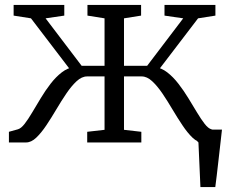

<svg xmlns="http://www.w3.org/2000/svg" viewBox="-20 -575 926 775"><path d="M789 180Q788 157.5 787 135Q786 112.5 785 90Q784 67.5 783 45Q782 22.5 781 0L731 -52H876Q873.5 -29 870.8 -5.8Q868 17.5 865.5 40.8Q863 64 860.2 87.2Q857.5 110.5 854.8 133.8Q852 157 849 180ZM16 0V-43L52 -53Q65 -56.5 79.5 -75.2Q94 -94 110.2 -121.5Q126.5 -149 144.8 -179.2Q163 -209.5 184.2 -237Q205.5 -264.5 229.5 -283Q253.5 -301.5 281 -305V-270.5L105 -501L35 -512V-555H239.5V-512L164 -501L309.5 -309.5H402V-501L333 -512V-555H549.5V-512L480.5 -501V-309.5H574L719.5 -501L644 -512V-555H849.5V-512L779.5 -501L603.5 -270.5V-305Q631 -301.5 655 -283Q679 -264.5 700.2 -237Q721.5 -209.5 740 -179.2Q758.5 -149 775 -121.5Q791.5 -94 806 -75.2Q820.5 -56.5 833.5 -53L869.5 -43V0H798.5Q777.5 0 757.2 -19.2Q737 -38.5 716.8 -68.8Q696.5 -99 676.2 -133.2Q656 -167.5 635.5 -197.8Q615 -228 594.2 -247.2Q573.5 -266.5 552 -266.5H480.5V-51L550.5 -43V0H332V-43L402 -51V-266.5H331.5Q310 -266.5 289.2 -247.2Q268.5 -228 248 -197.8Q227.5 -167.5 207.2 -133.2Q187 -99 166.8 -68.8Q146.5 -38.5 126.2 -19.2Q106 0 85 0Z"/></svg>

Font: Merriweather Light
Style: Regular
Weight: 300
Designer: Eben Sorkin
Foundry: Eben Sorkin
Version: Version 2.100